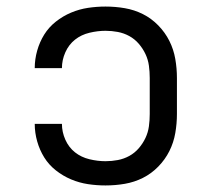

<svg xmlns="http://www.w3.org/2000/svg" viewBox="-20 -558 640 586"><path d="M302 8Q275 8 248.5 4Q222 0 197 -10.5Q172 -21 150.5 -38Q129 -55 115 -77.5Q101 -100 93.5 -126.5Q86 -153 86 -180Q86 -180 86 -180Q86 -180 86 -180H169Q169 -180 169 -180Q169 -180 169 -180Q169 -155 179.5 -131.5Q190 -108 209 -93Q228 -78 253 -72Q278 -66 302 -66Q321 -66 339.5 -69.5Q358 -73 374.5 -82Q391 -91 403.5 -105.5Q416 -120 424 -137Q432 -154 434.5 -172.5Q437 -191 437 -210V-320Q437 -339 434.5 -357.5Q432 -376 424 -393Q416 -410 403.5 -424.5Q391 -439 374.5 -448Q358 -457 339.5 -460.5Q321 -464 302 -464Q278 -464 253 -458Q228 -452 209 -437Q190 -422 179.5 -398.5Q169 -375 169 -350Q169 -350 169 -350Q169 -350 169 -350H86Q86 -350 86 -350Q86 -350 86 -350Q86 -377 93.5 -403.5Q101 -430 115 -452.5Q129 -475 150.5 -492Q172 -509 197 -519.5Q222 -530 248.5 -534Q275 -538 302 -538Q332 -538 361 -533Q390 -528 416 -515Q442 -502 463 -480.5Q484 -459 497 -433Q510 -407 515 -378Q520 -349 520 -320V-210Q520 -181 515 -152Q510 -123 497 -97Q484 -71 463 -49.5Q442 -28 416 -15Q390 -2 361 3Q332 8 302 8Z"/></svg>

Font: Iosevka Mono
Style: Regular
Weight: 400
Designer: Belleve Invis
Foundry: Belleve Invis
Version: Version 11.1.1